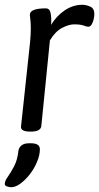

<svg xmlns="http://www.w3.org/2000/svg" viewBox="-26 -549 415 804"><path d="M100 2Q60 2 62 -19L100 -373Q103 -406 103 -428Q103 -454 101 -468Q99 -482 99 -487Q99 -514 166 -514Q183 -514 186.5 -491.5Q190 -469 188 -445Q211 -483 245.5 -506Q280 -529 319 -529Q334 -529 351.5 -521.5Q369 -514 369 -491Q369 -473 362 -455Q355 -437 344 -437Q337 -437 324 -442Q311 -447 284 -447Q263 -447 234.5 -432.5Q206 -418 183 -380L147 -21Q144 2 104 2ZM21 235Q14 235 4 232Q-6 229 -6 221Q-6 209 6.5 191.5Q19 174 33 147.5Q47 121 51 83Q53 69 64 60Q75 51 95 51H104Q141 51 141 76Q141 100 129.5 128Q118 156 99.5 180Q81 204 60 219.5Q39 235 21 235Z"/></svg>

Font: Asap
Style: Italic
Weight: 400
Italic angle: -6°
Designer: Pablo Cosgaya
Foundry: Omnibus-Type
Version: Version 3.001; ttfautohint (v1.8.3)